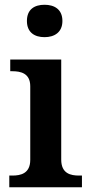

<svg xmlns="http://www.w3.org/2000/svg" viewBox="-20 -786 380 806"><path d="M167 -630C208 -630 242 -650 242 -698C242 -747 208 -766 167 -766C125 -766 93 -747 93 -698C93 -650 125 -630 167 -630ZM19 0H324V-49H312C277 -49 237 -57 237 -116V-536H23V-487H32C66 -487 107 -479 107 -424V-115C107 -57 66 -49 32 -49H19Z"/></svg>

Font: Noto Serif Yezidi SemiBold
Style: Regular
Weight: 600
Designer: Dalton Maag Ltd
Foundry: Dalton Maag Ltd
Version: Version 1.001